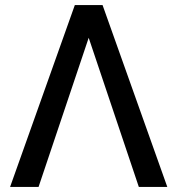

<svg xmlns="http://www.w3.org/2000/svg" viewBox="-20 -742 704 762"><path d="M387 -722H277L20 0H133L332 -592L531 0H644Z"/></svg>

Font: Perun
Style: Regular
Weight: 400
Foundry: Copyright (c) Stefan Peev, Context Ltd, 2016
Version: Version 1.089